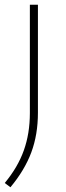

<svg xmlns="http://www.w3.org/2000/svg" viewBox="-28 -560 278 810"><path d="M16 230 -8 212Q47 146 72.5 74.5Q98 3 98 -83V-540H132V-85Q132 8 104 83Q76 158 16 230Z"/></svg>

Font: Encode Sans Expanded Expanded Thin
Style: Regular
Weight: 100
Width: 7
Designer: Multiple Designers
Foundry: Impallari Type
Version: Version 3.000; ttfautohint (v1.8.3) -l 8 -r 50 -G 200 -x 14 